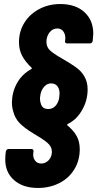

<svg xmlns="http://www.w3.org/2000/svg" viewBox="-20 -728 482 951"><path d="M6 62Q6 47 7 39L9 22Q10 17 13.5 13.5Q17 10 22 10H136Q141 10 144 13.5Q147 17 146 22L145 29Q142 51 153 66.5Q164 82 184 82Q206 82 221.5 65Q237 48 237 24Q237 -2 214.5 -21Q192 -40 142 -69Q101 -94 77.5 -118Q54 -142 46 -175Q39 -196 39 -222Q39 -231 41 -247Q48 -297 79 -339Q102 -368 135 -386Q140 -389 136 -393Q106 -421 90 -451Q74 -481 74 -519Q74 -572 100.5 -615Q127 -658 174 -683Q221 -708 279 -708Q354 -708 398 -668Q442 -628 442 -561Q442 -554 440 -536L439 -525Q438 -520 434.5 -516.5Q431 -513 426 -513H312Q307 -513 304 -516.5Q301 -520 302 -525L303 -529Q306 -554 295 -570.5Q284 -587 264 -587Q240 -587 225 -567Q210 -547 210 -521Q210 -495 227.5 -478.5Q245 -462 286 -439Q334 -411 358 -393.5Q382 -376 397 -351Q414 -323 414 -285Q414 -227 383 -177Q358 -135 316 -114Q313 -112 312.5 -110Q312 -108 314 -107Q344 -82 359.5 -54.5Q375 -27 375 11Q375 67 348 111Q321 155 273.5 179Q226 203 168 203Q94 203 50 164.5Q6 126 6 62ZM262 -213Q273 -231 274 -252Q275 -257 275 -266Q275 -284 267 -297Q263 -305 254 -310Q245 -315 234 -315Q220 -315 209.5 -308Q199 -301 193 -291Q182 -276 179 -251L178 -239Q178 -225 183 -212Q191 -188 219 -188Q246 -188 262 -213Z"/></svg>

Font: Barlow Condensed
Style: Bold Italic
Weight: 700
Width: 3
Italic angle: -7°
Designer: Jeremy Tribby
Foundry: Tribby Type
Version: Version 1.408